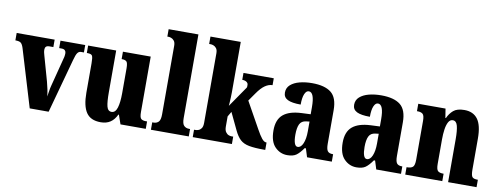

<svg xmlns="http://www.w3.org/2000/svg" viewBox="-63 -1090 3721 1429"><g transform="rotate(10 1798.0 -375.0)"><path d="M68 -434Q59 -462 47 -471Q35 -480 6 -480V-536H293V-480H264Q245 -480 237.5 -472Q230 -464 230 -450Q230 -438 232.5 -427Q235 -416 238 -406L291 -218Q308 -156 312 -110Q316 -130 319 -152Q322 -174 328 -196L379 -394Q384 -411 386.5 -423.5Q389 -436 389 -451Q389 -463 381 -471.5Q373 -480 354 -480H337V-536H524V-480H502Q486 -480 475.5 -465.5Q465 -451 454 -409L342 0H199Z M736 10Q660 10 627 -39Q594 -88 594 -188V-409Q594 -452 587.5 -466Q581 -480 549 -480H546V-536H758V-222Q758 -148 766.5 -114Q775 -80 803 -80Q832 -80 844.5 -120.5Q857 -161 857 -230V-418Q857 -461 845.5 -470.5Q834 -480 812 -480H809V-536H1019V-118Q1019 -75 1031.5 -65.5Q1044 -56 1066 -56H1076V0H885L861 -69H857Q839 -30 809.5 -10Q780 10 736 10Z M1115 0V-56H1125Q1148 -56 1162.5 -70.5Q1177 -85 1177 -127V-645Q1177 -671 1166.5 -683.5Q1156 -696 1144 -700Q1132 -704 1125 -704H1115V-760H1340V-127Q1340 -85 1355 -70.5Q1370 -56 1393 -56H1401V0Z M1431 0V-56H1444Q1451 -56 1463.5 -60Q1476 -64 1486 -77.5Q1496 -91 1496 -119V-645Q1496 -671 1485.5 -683.5Q1475 -696 1463 -700Q1451 -704 1444 -704H1431V-760H1660V-378Q1660 -361 1659 -340Q1658 -319 1657 -301Q1656 -283 1655 -276L1755 -421Q1765 -432 1765 -441Q1765 -450 1765 -454Q1765 -467 1752.5 -475.5Q1740 -484 1720 -484V-536H1949V-484Q1921 -484 1892.5 -464.5Q1864 -445 1833 -400L1791 -340L1902 -141Q1925 -99 1942.5 -77.5Q1960 -56 1976 -56H1979V0H1968Q1898 0 1856 -8Q1814 -16 1789 -39Q1764 -62 1743 -107L1682 -235L1660 -197V-121Q1660 -93 1670 -79Q1680 -65 1692 -60.5Q1704 -56 1711 -56H1727V0Z M2146 10Q2092 10 2053 -30Q2014 -70 2014 -154Q2014 -236 2060 -274.5Q2106 -313 2198 -317L2266 -320V-374Q2266 -486 2223 -486Q2204 -486 2192 -458.5Q2180 -431 2180 -378Q2113 -378 2081 -394Q2049 -410 2049 -446Q2049 -482 2075 -505Q2101 -528 2143.5 -539Q2186 -550 2237 -550Q2333 -550 2381 -512Q2429 -474 2429 -380V-126Q2429 -86 2440 -71Q2451 -56 2479 -56H2482V0H2295L2275 -64H2266Q2238 -24 2214 -7Q2190 10 2146 10ZM2212 -64Q2237 -64 2252 -99Q2267 -134 2267 -191V-265L2242 -262Q2207 -258 2193.5 -230.5Q2180 -203 2180 -150Q2180 -109 2188 -86.5Q2196 -64 2212 -64Z M2669 10Q2615 10 2576 -30Q2537 -70 2537 -154Q2537 -236 2583 -274.5Q2629 -313 2721 -317L2789 -320V-374Q2789 -486 2746 -486Q2727 -486 2715 -458.5Q2703 -431 2703 -378Q2636 -378 2604 -394Q2572 -410 2572 -446Q2572 -482 2598 -505Q2624 -528 2666.5 -539Q2709 -550 2760 -550Q2856 -550 2904 -512Q2952 -474 2952 -380V-126Q2952 -86 2963 -71Q2974 -56 3002 -56H3005V0H2818L2798 -64H2789Q2761 -24 2737 -7Q2713 10 2669 10ZM2735 -64Q2760 -64 2775 -99Q2790 -134 2790 -191V-265L2765 -262Q2730 -258 2716.5 -230.5Q2703 -203 2703 -150Q2703 -109 2711 -86.5Q2719 -64 2735 -64Z M3037 0V-56H3041Q3070 -56 3084 -68Q3098 -80 3098 -124V-416Q3098 -457 3085 -468.5Q3072 -480 3045 -480H3041V-536H3247L3258 -467H3262Q3278 -503 3305.5 -526.5Q3333 -550 3388 -550Q3455 -550 3489 -504Q3523 -458 3523 -357V-126Q3523 -80 3533.5 -68Q3544 -56 3572 -56H3576V0H3361V-325Q3361 -389 3352 -424.5Q3343 -460 3316 -460Q3295 -460 3283 -438Q3271 -416 3266 -381Q3261 -346 3261 -306V-121Q3261 -79 3273.5 -67.5Q3286 -56 3314 -56H3317V0Z"/></g></svg>

Font: Noto Serif Tamil ExtraCondensed Black
Style: Regular
Weight: 900
Width: 2
Designer: Indian Type Foundry, Tom Grace, and the Monotype Design Team
Foundry: Monotype Imaging Inc.
Version: Version 2.004; ttfautohint (v1.8.4.7-5d5b)